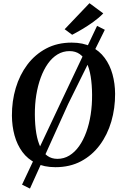

<svg xmlns="http://www.w3.org/2000/svg" viewBox="-20 -1014 751 1176"><path d="M319.5 10Q250 10 199.8 -14.8Q149.5 -39.5 117.2 -83.2Q85 -127 69.2 -184Q53.5 -241 53 -305.5Q52.5 -394.5 76.5 -475Q100.5 -555.5 147.5 -618Q194.5 -680.5 262.8 -716.8Q331 -753 419 -753Q488.5 -753 538.8 -728Q589 -703 621.2 -659.2Q653.5 -615.5 669 -559.2Q684.5 -503 685 -440Q685.5 -351 661.8 -269.8Q638 -188.5 591.2 -125.5Q544.5 -62.5 476.2 -26.2Q408 10 319.5 10ZM331.5 -41Q371.5 -41 405 -61.5Q438.5 -82 464.5 -118.8Q490.5 -155.5 508.5 -205Q526.5 -254.5 535.5 -312.8Q544.5 -371 544 -434Q543.5 -496 535.5 -545.2Q527.5 -594.5 511 -629.2Q494.5 -664 468.5 -682.5Q442.5 -701 406 -701Q366 -701 332.5 -680.8Q299 -660.5 273.2 -624Q247.5 -587.5 229.5 -538.5Q211.5 -489.5 202.2 -431.8Q193 -374 193.5 -311Q194 -248.5 202.2 -198.5Q210.5 -148.5 227.5 -113.2Q244.5 -78 270.2 -59.5Q296 -41 331.5 -41ZM115 117 358 -398.5 574.5 -855.5 622 -831.5 397.5 -377 163.5 141ZM422 -801 376 -835 528 -994.5 612.5 -932Q586 -904.5 551.5 -879.8Q517 -855 483 -835Q449 -815 422 -801Z"/></svg>

Font: Merriweather 36pt SemiBold
Style: Italic
Weight: 600
Italic angle: -7.8°
Version: Version 2.101